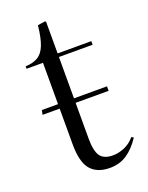

<svg xmlns="http://www.w3.org/2000/svg" viewBox="-129 -722 617 803"><g transform="rotate(-20 179.5 -320.5)"><path d="M220 14Q163 14 134.5 -19.5Q106 -53 106 -132V-291H30L34 -311H106V-495H33V-506Q65 -507 87 -519.5Q109 -532 121.5 -563Q134 -594 140 -650L173 -655L177 -652V-511H327V-495H177V-311H324V-291H177V-132Q177 -77 193 -54Q209 -31 250 -31Q274 -31 300.5 -42Q327 -53 347 -77L356 -71Q328 -29 295.5 -7.5Q263 14 220 14Z"/></g></svg>

Font: Literata 72pt Light
Style: Regular
Weight: 300
Designer: Latin by Veronika Burian and Jose Scaglione. Greek by Irene Vlachou. Cyrillic by Vera Evstafieva.
Foundry: TypeTogether
Version: Version 3.002